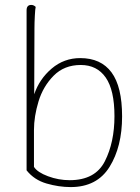

<svg xmlns="http://www.w3.org/2000/svg" viewBox="-20 -748 569 780"><path d="M88 -56V-706Q88 -728 107 -728Q117 -728 125 -720Q123 -713 121.5 -684Q120 -655 120 -635L119 -365Q140 -427 190 -469.5Q240 -512 306 -512Q390 -512 433 -454Q476 -396 476 -275Q476 -152 425 -70Q374 12 267 12Q219 12 169 -2.5Q119 -17 88 -56ZM445 -276Q445 -382 409.5 -433Q374 -484 308 -484Q241 -484 198 -440.5Q155 -397 136.5 -336Q118 -275 118 -220V-70Q132 -48 175 -32Q218 -16 263 -16Q367 -16 406 -93Q445 -170 445 -276Z"/></svg>

Font: Arima Madurai Thin
Style: Regular
Weight: 250
Designer: Joana Correia and Natanael Gama
Foundry: NDISCOVER
Version: Version 1.019; ttfautohint (v1.5) -l 7 -r 28 -G 50 -x 13 -D 